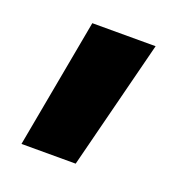

<svg xmlns="http://www.w3.org/2000/svg" viewBox="-73 -240 430 456"><g transform="rotate(20 142.0 -12.5)"><path d="M87 -176H247L164 151H27Z"/></g></svg>

Font: Biryani ExtraBold
Style: Regular
Weight: 800
Designer: Dan Reynolds and Mathieu Reguer
Foundry: Dan Reynolds and Mathieu Reguer
Version: Version 1.004; ttfautohint (v1.1) -l 5 -r 5 -G 72 -x 0 -D la